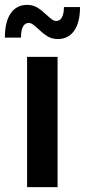

<svg xmlns="http://www.w3.org/2000/svg" viewBox="-29 -767 348 787"><path d="M82 -534H207V0H82ZM127 -649Q114 -661 105.5 -667Q97 -673 89 -673Q73 -673 65 -657.5Q57 -642 57 -613H-9Q-9 -678 15 -712.5Q39 -747 82 -747Q106 -747 124 -736Q142 -725 163 -705Q176 -693 184.5 -687Q193 -681 201 -681Q217 -681 225 -696Q233 -711 233 -738H299Q299 -675 275 -641Q251 -607 208 -607Q184 -607 166 -618Q148 -629 127 -649Z"/></svg>

Font: CMG Sans SemiBold
Style: Regular
Weight: 600
Designer: Julieta Ulanovsky
Foundry: Julieta Ulanovsky
Version: Version 7.200